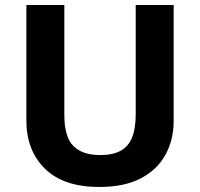

<svg xmlns="http://www.w3.org/2000/svg" viewBox="-20 -734 796 764"><path d="M671 -252Q671 -178 638.5 -118.5Q606 -59 540.5 -24.5Q475 10 375 10Q233 10 159 -62.5Q85 -135 85 -254V-714H236V-277Q236 -189 272 -153Q308 -117 379 -117Q429 -117 460 -134Q491 -151 505.5 -187Q520 -223 520 -278V-714H671Z"/></svg>

Font: Noto Sans Gurmukhi
Style: Regular
Weight: 400
Designer: Jelle Bosma - Monotype Design Team
Foundry: Monotype Imaging Inc.
Version: Version 2.003